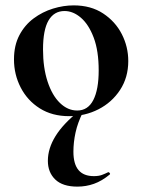

<svg xmlns="http://www.w3.org/2000/svg" viewBox="-20 -419 529 714"><path d="M268 275Q213 275 185.5 248.5Q158 222 158 179Q158 133 186.5 87Q215 41 274 -6L288 -1Q269 37 261 73.5Q253 110 253 145Q253 191 272 213.5Q291 236 329 236Q347 236 359 231.5Q371 227 381 222Q384 220 387.5 224Q391 228 388 230Q359 254 329.5 264.5Q300 275 268 275ZM237 13Q174 13 128 -16Q82 -45 57 -93.5Q32 -142 32 -198Q32 -250 52 -288Q72 -326 105 -350.5Q138 -375 177 -387Q216 -399 254 -399Q318 -399 363.5 -369Q409 -339 433 -292Q457 -245 457 -192Q457 -131 426.5 -84.5Q396 -38 346 -12.5Q296 13 237 13ZM267 -8Q307 -8 327 -47Q347 -86 347 -157Q347 -230 328.5 -279Q310 -328 281 -353Q252 -378 220 -378Q181 -378 160.5 -343Q140 -308 140 -235Q140 -167 157 -115.5Q174 -64 203 -36Q232 -8 267 -8Z"/></svg>

Font: Cormorant Infant Light
Style: Regular
Weight: 300
Designer: Christian Thalmann (Catharsis Fonts)
Foundry: Catharsis Fonts
Version: Version 4.001